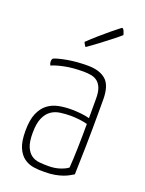

<svg xmlns="http://www.w3.org/2000/svg" viewBox="-140 -792 658 870"><g transform="rotate(20 189.0 -357.0)"><path d="M42 -470Q42 -482 48 -486Q65 -494 109 -502Q153 -510 207 -510Q264 -510 294.5 -483.5Q325 -457 325 -389V-325Q325 -239 323.5 -163Q322 -87 320 -27Q313 -23 302 -16.5Q291 -10 274.5 -4Q258 2 236.5 6Q215 10 187 10Q160 11 134 7Q108 3 87.5 -12Q67 -27 54.5 -56Q42 -85 42 -136Q42 -189 56 -221Q70 -253 93 -270Q116 -287 145 -292.5Q174 -298 204 -298Q228 -298 251.5 -295.5Q275 -293 293 -288V-383Q293 -413 286 -431.5Q279 -450 266.5 -460.5Q254 -471 236.5 -474.5Q219 -478 199 -478Q145 -478 105 -469.5Q65 -461 47 -452Q42 -461 42 -470ZM293 -260Q275 -265 252.5 -267.5Q230 -270 213 -270Q187 -270 162 -266.5Q137 -263 118 -249.5Q99 -236 87.5 -209.5Q76 -183 76 -137Q76 -95 86 -71.5Q96 -48 112.5 -36.5Q129 -25 150 -23Q171 -21 194 -21Q226 -21 251.5 -30Q277 -39 287 -48Q290 -86 291.5 -145Q293 -204 293 -260ZM169 -586Q167 -586 165 -589Q163 -592 161 -596Q158 -600 156 -606Q180 -629 204 -650Q228 -671 248 -687.5Q268 -704 281 -714Q294 -724 294 -724Q298 -724 301 -720Q304 -716 306 -710.5Q308 -705 309.5 -700.5Q311 -696 311 -695Q310 -694 297.5 -683.5Q285 -673 265 -657.5Q245 -642 220 -623Q195 -604 169 -586Z"/></g></svg>

Font: Yanone Kaffeesatz Thin
Style: Regular
Weight: 250
Designer: Yanone
Foundry: Yanone Font Production. Not for release.
Version: Version 1.002